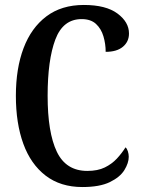

<svg xmlns="http://www.w3.org/2000/svg" viewBox="-20 -744 571 774"><path d="M312 10Q224 10 164 -36Q104 -82 74 -164.5Q44 -247 44 -358Q44 -468 75 -550Q106 -632 167 -678Q228 -724 318 -724Q407 -724 453.5 -689.5Q500 -655 500 -609Q500 -576 475.5 -555.5Q451 -535 406 -535Q406 -567 397 -597.5Q388 -628 367 -647.5Q346 -667 309 -667Q234 -667 203 -584.5Q172 -502 172 -358Q172 -210 209 -132.5Q246 -55 332 -55Q374 -55 402.5 -69Q431 -83 451 -104.5Q471 -126 486 -150Q492 -145 495.5 -134Q499 -123 499 -112Q499 -87 481.5 -58.5Q464 -30 423 -10Q382 10 312 10Z"/></svg>

Font: Noto Serif Ethiopic ExtraCondensed SemiBold
Style: Regular
Weight: 600
Width: 2
Designer: Monotype Design Team
Foundry: Monotype Imaging Inc.
Version: Version 2.102; ttfautohint (v1.8.4.7-5d5b)